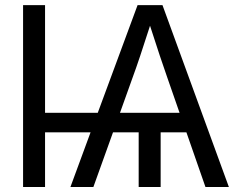

<svg xmlns="http://www.w3.org/2000/svg" viewBox="-20 -748 945 768"><path d="M160.2 -727.5V-296.9H371.1L530.3 -727.5H629.9L895.5 0H801.8L725.6 -218.8H622.6V0H534.7V-218.8H432.1L353.5 0H261.7L342.3 -218.8H160.2V0H72.3V-727.5ZM460 -296.9H698.2L648.9 -438.5Q635.3 -477.1 619.4 -524.7Q603.5 -572.3 580.1 -645Q556.6 -572.3 540.8 -524.7Q524.9 -477.1 510.7 -438.5Z"/></svg>

Font: Inter Display
Style: Regular
Weight: 400
Designer: Rasmus Andersson
Foundry: rsms
Version: Version 4.001;git-9221beed3